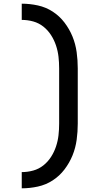

<svg xmlns="http://www.w3.org/2000/svg" viewBox="-20 -861 540 1042"><path d="M98 161V73Q130 73 160.5 64.5Q191 56 215.5 36.5Q240 17 257 -9.5Q274 -36 284 -66Q294 -96 297.5 -127Q301 -158 301 -190V-490Q301 -522 297.5 -553Q294 -584 284 -614Q274 -644 257 -670.5Q240 -697 215.5 -716.5Q191 -736 160.5 -744.5Q130 -753 98 -753V-841Q142 -841 185.5 -831.5Q229 -822 266 -798Q303 -774 330 -738.5Q357 -703 373.5 -662.5Q390 -622 396 -578Q402 -534 402 -490V-190Q402 -146 396 -102Q390 -58 373.5 -17.5Q357 23 330 58.5Q303 94 266 118Q229 142 185.5 151.5Q142 161 98 161Z"/></svg>

Font: Zed Mono Semibold
Style: Regular
Weight: 600
Monospace: yes
Designer: Belleve Invis
Foundry: Belleve Invis
Version: Version 1.0.0; ttfautohint (v1.8.4)